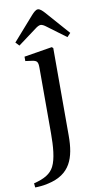

<svg xmlns="http://www.w3.org/2000/svg" viewBox="-130 -721 517 992"><g transform="rotate(-10 128.5 -225.0)"><path d="M0 -528 18 -509 115 -581C125 -589 136 -595 144 -595C152 -595 163 -589 173 -581L270 -509L288 -528L178 -653C167 -665 155 -677 144 -677C133 -677 122 -666 110 -653ZM-31 205 -29 227C-12 227 14 225 40 219C159 193 188 111 188 -7V-466L181 -472L34 -448V-425L70 -420C94 -416 100 -410 100 -378V-34C100 34 95 99 75 138C58 171 26 191 -31 205Z"/></g></svg>

Font: erewhon
Style: Regular
Weight: 400
Version: Version 1.0.0